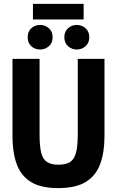

<svg xmlns="http://www.w3.org/2000/svg" viewBox="-20 -950 600 985"><path d="M278 15Q188 15 137 -17.5Q86 -50 65 -110Q44 -170 44 -251V-648H183V-260Q183 -202 191 -168Q199 -134 220.5 -119.5Q242 -105 280 -105Q319 -105 340.5 -119.5Q362 -134 370.5 -168.5Q379 -203 379 -261V-648H516V-251Q516 -170 494.5 -110Q473 -50 421.5 -17.5Q370 15 278 15ZM186 -696Q159 -696 140.5 -713Q122 -730 122 -759Q122 -788 140.5 -805Q159 -822 186 -822Q212 -822 231 -805Q250 -788 250 -759Q250 -730 231 -713Q212 -696 186 -696ZM374 -696Q348 -696 329 -713Q310 -730 310 -759Q310 -788 329 -805Q348 -822 374 -822Q400 -822 419 -805Q438 -788 438 -759Q438 -730 419 -713Q400 -696 374 -696ZM149 -850V-930H409V-850Z"/></svg>

Font: Ubuntu Sans Mono
Style: Bold
Weight: 700
Monospace: yes
Designer: Dalton Maag Ltd
Foundry: Dalton Maag Ltd
Version: Version 1.006